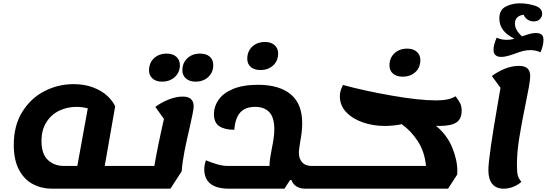

<svg xmlns="http://www.w3.org/2000/svg" viewBox="-20 -1112 3295 1157"><path d="M783 -112 762 25H292Q230 25 178 -2.5Q126 -30 94.5 -89Q63 -148 63 -239Q63 -355 114 -437.5Q165 -520 247.5 -562.5Q330 -605 423 -605Q489 -605 541.5 -585Q594 -565 627 -534Q660 -503 674 -471L611 -112ZM446 -112 509 -459Q475 -468 440 -468Q385 -468 337 -445Q289 -422 259.5 -375.5Q230 -329 230 -262Q230 -184 268.5 -148Q307 -112 365 -112Z M1147 -470Q1147 -449 1124 -348Q1104 -263 1091.5 -199.5Q1079 -136 1075 -80L1007 25H760L781 -112H910Q932 -239 968 -395L916 -468Q954 -496 998 -513Q1042 -530 1081 -530Q1115 -530 1131 -515Q1147 -500 1147 -470ZM878 -688Q878 -733 908 -761Q938 -789 985 -789Q1021 -789 1042.5 -770Q1064 -751 1064 -720Q1064 -676 1033.5 -648Q1003 -620 956 -620Q920 -620 899 -639Q878 -658 878 -688ZM1079 -688Q1079 -733 1109 -761Q1139 -789 1186 -789Q1223 -789 1244 -770.5Q1265 -752 1265 -720Q1265 -676 1235 -648Q1205 -620 1158 -620Q1122 -620 1100.5 -639Q1079 -658 1079 -688Z M1943 -112 1922 25H1821Q1756 25 1736 -27H1728L1694 25H1360Q1286 25 1248.5 -4.5Q1211 -34 1211 -92Q1211 -119 1221 -146Q1260 -130 1292 -121Q1324 -112 1354 -112H1604Q1604 -135 1608.5 -162.5Q1613 -190 1618 -217Q1624 -245 1628.5 -275.5Q1633 -306 1633 -332Q1633 -405 1602.5 -436.5Q1572 -468 1518 -468Q1458 -468 1427.5 -434Q1397 -400 1392 -330Q1334 -330 1301.5 -351.5Q1269 -373 1269 -425Q1269 -470 1297 -510.5Q1325 -551 1384.5 -576Q1444 -601 1535 -601Q1662 -601 1731.5 -544Q1801 -487 1801 -370V-368Q1801 -321 1789 -257Q1781 -209 1781 -193Q1781 -156 1800.5 -134Q1820 -112 1858 -112ZM1470 -758Q1470 -803 1500 -831Q1530 -859 1577 -859Q1613 -859 1634.5 -840Q1656 -821 1656 -790Q1656 -745 1626 -717.5Q1596 -690 1549 -690Q1512 -690 1491 -708.5Q1470 -727 1470 -758Z M2626 -353Q2613 -353 2607 -354Q2673 -300 2704.5 -224.5Q2736 -149 2736 -80L2735 -60L2680 25H1921L1942 -112H2547Q2539 -198 2497.5 -261.5Q2456 -325 2400 -364Q2383 -359 2353 -356Q2323 -353 2298 -353Q2230 -353 2168 -374Q2106 -395 2067 -435.5Q2028 -476 2028 -532Q2028 -550 2032.5 -565Q2037 -580 2047 -600Q2170 -566 2337 -536.5Q2504 -507 2608 -507Q2688 -507 2725 -532Q2746 -505 2754 -487.5Q2762 -470 2762 -444Q2762 -395 2730 -374Q2698 -353 2626 -353ZM2327 -718Q2327 -763 2357 -791Q2387 -819 2434 -819Q2470 -819 2491.5 -800Q2513 -781 2513 -750Q2513 -705 2483 -677.5Q2453 -650 2406 -650Q2369 -650 2348 -668.5Q2327 -687 2327 -718Z M3147 -485Q3122 -363 3108.5 -277.5Q3095 -192 3095 -116Q3095 -71 3101 -52.5Q3107 -34 3122 -16Q3099 4 3071 14.5Q3043 25 3015 25Q2970 25 2946.5 -3.5Q2923 -32 2923 -87Q2923 -163 2982 -501L2996 -583L2944 -654Q2982 -682 3024 -698.5Q3066 -715 3106 -715Q3142 -715 3158.5 -700Q3175 -685 3175 -653Q3175 -631 3166.5 -584.5Q3158 -538 3147 -485ZM3255 -871Q3255 -838 3237 -797Q3208 -810 3176 -810Q3153 -810 3131.5 -804.5Q3110 -799 3081 -788Q3030 -769 3001 -769Q2954 -769 2954 -813Q2954 -842 2973 -885Q3000 -872 3033 -872Q3059 -872 3080 -879Q2989 -922 2989 -1000Q2989 -1053 3028 -1072.5Q3067 -1092 3110 -1092Q3158 -1092 3202.5 -1078Q3247 -1064 3247 -1029Q3247 -1011 3233.5 -997Q3220 -983 3197 -983Q3174 -983 3157.5 -995Q3141 -1007 3136 -1023Q3113 -1021 3098 -1008Q3083 -995 3083 -970Q3083 -930 3126 -893Q3132 -895 3149.5 -901Q3167 -907 3181.5 -910Q3196 -913 3209 -913Q3232 -913 3243.5 -903.5Q3255 -894 3255 -871Z"/></svg>

Font: Lemonada SemiBold
Style: Regular
Weight: 600
Designer: Mohamed Gaber (Arabic) Eduardo Tunni (Latin)
Foundry: Kief Type Foundry
Version: Version 3.006